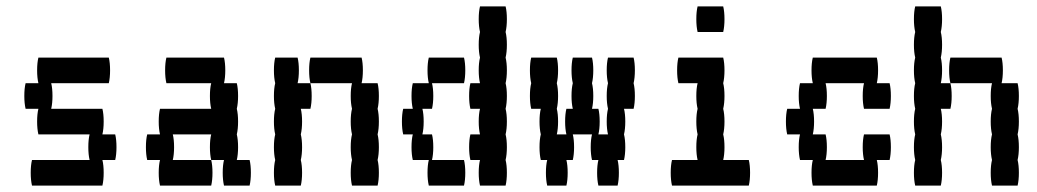

<svg xmlns="http://www.w3.org/2000/svg" viewBox="-20 -580 3240 600"><path d="M340 -80H300Q304 -64 304 -40Q304 -17 300 0H80Q76 -17 76 -40Q76 -64 80 -80H260Q256 -97 256 -120Q256 -144 260 -160H100Q96 -177 96 -200Q96 -224 100 -240H60Q56 -257 56 -280Q56 -304 60 -320H100Q96 -337 96 -360Q96 -384 100 -400H320Q324 -384 324 -360Q324 -337 320 -320H140Q144 -304 144 -280Q144 -257 140 -240H300Q304 -224 304 -200Q304 -177 300 -160H340Q344 -144 344 -120Q344 -97 340 -80Z M764 -40Q764 -17 760 0H680Q676 -17 676 -40Q676 -64 680 -80H640Q636 -97 636 -120Q636 -144 640 -160H520Q524 -144 524 -120Q524 -97 520 -80H640Q644 -64 644 -40Q644 -17 640 0H480Q476 -17 476 -40Q476 -64 480 -80H440Q436 -97 436 -120Q436 -144 440 -160H480Q476 -177 476 -200Q476 -224 480 -240H640Q636 -257 636 -280Q636 -304 640 -320H500Q496 -337 496 -360Q496 -384 500 -400H680Q684 -384 684 -360Q684 -337 680 -320H720Q724 -304 724 -280Q724 -257 720 -240Q724 -224 724 -200Q724 -177 720 -160Q724 -144 724 -120Q724 -97 720 -80H760Q764 -64 764 -40Z M910 -320H950Q954 -304 954 -280Q954 -257 950 -240H920Q924 -224 924 -200Q924 -177 920 -160Q924 -144 924 -120Q924 -97 920 -80Q924 -64 924 -40Q924 -17 920 0H840Q836 -17 836 -40Q836 -64 840 -80Q836 -97 836 -120Q836 -144 840 -160Q836 -177 836 -200Q836 -224 840 -240Q836 -257 836 -280Q836 -304 840 -320Q836 -337 836 -360Q836 -384 840 -400H910Q914 -384 914 -360Q914 -337 910 -320ZM1164 -200Q1164 -177 1160 -160Q1164 -144 1164 -120Q1164 -97 1160 -80Q1164 -64 1164 -40Q1164 -17 1160 0H1080Q1076 -17 1076 -40Q1076 -64 1080 -80Q1076 -97 1076 -120Q1076 -144 1080 -160Q1076 -177 1076 -200Q1076 -224 1080 -240Q1076 -257 1076 -280Q1076 -304 1080 -320H950Q946 -337 946 -360Q946 -384 950 -400H1110Q1114 -384 1114 -360Q1114 -337 1110 -320H1160Q1164 -304 1164 -280Q1164 -257 1160 -240Q1164 -224 1164 -200Z M1564 -440Q1564 -417 1560 -400Q1564 -384 1564 -360Q1564 -337 1560 -320Q1564 -304 1564 -280Q1564 -257 1560 -240Q1564 -224 1564 -200Q1564 -177 1560 -160Q1564 -144 1564 -120Q1564 -97 1560 -80Q1564 -64 1564 -40Q1564 -17 1560 0H1480Q1476 -17 1476 -40Q1476 -64 1480 -80H1450Q1446 -97 1446 -120Q1446 -144 1450 -160H1480Q1476 -177 1476 -200Q1476 -224 1480 -240H1450Q1446 -257 1446 -280Q1446 -304 1450 -320H1480Q1476 -337 1476 -360Q1476 -384 1480 -400Q1476 -417 1476 -440Q1476 -464 1480 -480Q1476 -497 1476 -520Q1476 -544 1480 -560H1560Q1564 -544 1564 -520Q1564 -497 1560 -480Q1564 -464 1564 -440ZM1430 -320H1330Q1334 -304 1334 -280Q1334 -257 1330 -240H1300Q1304 -224 1304 -200Q1304 -177 1300 -160H1330Q1334 -144 1334 -120Q1334 -97 1330 -80H1430Q1434 -64 1434 -40Q1434 -17 1430 0H1320Q1316 -17 1316 -40Q1316 -64 1320 -80H1270Q1266 -97 1266 -120Q1266 -144 1270 -160H1240Q1236 -177 1236 -200Q1236 -224 1240 -240H1270Q1266 -257 1266 -280Q1266 -304 1270 -320H1320Q1316 -337 1316 -360Q1316 -384 1320 -400H1430Q1434 -384 1434 -360Q1434 -337 1430 -320Z M1960 -320Q1964 -304 1964 -280Q1964 -257 1960 -240H1930Q1934 -224 1934 -200Q1934 -177 1930 -160Q1934 -144 1934 -120Q1934 -97 1930 -80H1910Q1914 -64 1914 -40Q1914 -17 1910 0H1850Q1846 -17 1846 -40Q1846 -64 1850 -80H1830Q1826 -97 1826 -120Q1826 -144 1830 -160H1770Q1774 -144 1774 -120Q1774 -97 1770 -80H1750Q1754 -64 1754 -40Q1754 -17 1750 0H1690Q1686 -17 1686 -40Q1686 -64 1690 -80H1670Q1666 -97 1666 -120Q1666 -144 1670 -160Q1666 -177 1666 -200Q1666 -224 1670 -240H1640Q1636 -257 1636 -280Q1636 -304 1640 -320Q1636 -337 1636 -360Q1636 -384 1640 -400H1720Q1724 -384 1724 -360Q1724 -337 1720 -320Q1724 -304 1724 -280Q1724 -257 1720 -240Q1724 -224 1724 -200Q1724 -177 1720 -160H1750Q1746 -177 1746 -200Q1746 -224 1750 -240H1770Q1766 -257 1766 -280Q1766 -304 1770 -320Q1766 -337 1766 -360Q1766 -384 1770 -400H1830Q1834 -384 1834 -360Q1834 -337 1830 -320Q1834 -304 1834 -280Q1834 -257 1830 -240H1850Q1854 -224 1854 -200Q1854 -177 1850 -160H1880Q1876 -177 1876 -200Q1876 -224 1880 -240Q1876 -257 1876 -280Q1876 -304 1880 -320Q1876 -337 1876 -360Q1876 -384 1880 -400H1960Q1964 -384 1964 -360Q1964 -337 1960 -320Z M2160 -480Q2156 -497 2156 -520Q2156 -544 2160 -560H2240Q2244 -544 2244 -520Q2244 -497 2240 -480ZM2324 -40Q2324 -17 2320 0H2080Q2076 -17 2076 -40Q2076 -64 2080 -80H2160Q2156 -97 2156 -120Q2156 -144 2160 -160Q2156 -177 2156 -200Q2156 -224 2160 -240Q2156 -257 2156 -280Q2156 -304 2160 -320H2100Q2096 -337 2096 -360Q2096 -384 2100 -400H2240Q2244 -384 2244 -360Q2244 -337 2240 -320Q2244 -304 2244 -280Q2244 -257 2240 -240Q2244 -224 2244 -200Q2244 -177 2240 -160Q2244 -144 2244 -120Q2244 -97 2240 -80H2320Q2324 -64 2324 -40Z M2760 -160Q2764 -144 2764 -120Q2764 -97 2760 -80H2720Q2724 -64 2724 -40Q2724 -17 2720 0H2520Q2516 -17 2516 -40Q2516 -64 2520 -80H2480Q2476 -97 2476 -120Q2476 -144 2480 -160H2440Q2436 -177 2436 -200Q2436 -224 2440 -240H2480Q2476 -257 2476 -280Q2476 -304 2480 -320H2520Q2516 -337 2516 -360Q2516 -384 2520 -400H2720Q2724 -384 2724 -360Q2724 -337 2720 -320H2760Q2764 -304 2764 -280Q2764 -257 2760 -240H2680Q2676 -257 2676 -280Q2676 -304 2680 -320H2560Q2564 -304 2564 -280Q2564 -257 2560 -240H2520Q2524 -224 2524 -200Q2524 -177 2520 -160H2560Q2564 -144 2564 -120Q2564 -97 2560 -80H2680Q2676 -97 2676 -120Q2676 -144 2680 -160Z M2920 -320H2950Q2954 -304 2954 -280Q2954 -257 2950 -240H2920Q2924 -224 2924 -200Q2924 -177 2920 -160Q2924 -144 2924 -120Q2924 -97 2920 -80Q2924 -64 2924 -40Q2924 -17 2920 0H2840Q2836 -17 2836 -40Q2836 -64 2840 -80Q2836 -97 2836 -120Q2836 -144 2840 -160Q2836 -177 2836 -200Q2836 -224 2840 -240Q2836 -257 2836 -280Q2836 -304 2840 -320Q2836 -337 2836 -360Q2836 -384 2840 -400Q2836 -417 2836 -440Q2836 -464 2840 -480Q2836 -497 2836 -520Q2836 -544 2840 -560H2920Q2924 -544 2924 -520Q2924 -497 2920 -480Q2924 -464 2924 -440Q2924 -417 2920 -400Q2924 -384 2924 -360Q2924 -337 2920 -320ZM3164 -200Q3164 -177 3160 -160Q3164 -144 3164 -120Q3164 -97 3160 -80Q3164 -64 3164 -40Q3164 -17 3160 0H3080Q3076 -17 3076 -40Q3076 -64 3080 -80Q3076 -97 3076 -120Q3076 -144 3080 -160Q3076 -177 3076 -200Q3076 -224 3080 -240Q3076 -257 3076 -280Q3076 -304 3080 -320H2950Q2946 -337 2946 -360Q2946 -384 2950 -400H3110Q3114 -384 3114 -360Q3114 -337 3110 -320H3160Q3164 -304 3164 -280Q3164 -257 3160 -240Q3164 -224 3164 -200Z"/></svg>

Font: VT323
Style: Regular
Weight: 400
Monospace: yes
Designer: Peter Hull
Version: Version 2.000